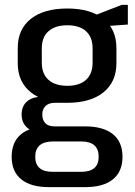

<svg xmlns="http://www.w3.org/2000/svg" viewBox="-20 -583 555 790"><path d="M257 -160Q161 -160 107 -203Q53 -246 53 -323V-385Q53 -463 107 -505.5Q161 -548 257 -548Q352 -548 405.5 -505.5Q459 -463 459 -385V-323Q459 -246 405.5 -203Q352 -160 257 -160ZM182 187Q107 187 67.5 155Q28 123 28 62Q28 1 67 -31Q106 -63 182 -63H330Q405 -63 444.5 -31Q484 1 484 62Q484 123 444.5 155Q405 187 330 187ZM314 124Q386 124 386 62Q386 -1 314 -1H199Q125 -1 125 62Q125 125 199 124ZM154 -38Q114 -38 91.5 -58Q69 -78 69 -112Q69 -146 91 -165.5Q113 -185 155 -185H257V-160H206Q181 -160 167.5 -147Q154 -134 154 -112Q154 -89 166.5 -76Q179 -63 205 -63H257V-38ZM257 -230Q307 -230 334 -254.5Q361 -279 361 -325V-384Q361 -430 334 -454.5Q307 -479 257 -479Q207 -479 179.5 -454.5Q152 -430 152 -384V-325Q152 -279 179.5 -254.5Q207 -230 257 -230ZM352 -513 481 -563H506V-482L352 -471Z"/></svg>

Font: Pathway Extreme SemiCondensed Medium
Style: Regular
Weight: 500
Width: 4
Version: Version 1.001;gftools[0.9.26]